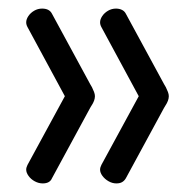

<svg xmlns="http://www.w3.org/2000/svg" viewBox="-20 -501 448 447"><path d="M213 -449Q213 -456 218 -463.5Q223 -471 231.5 -476Q240.1 -481 250 -481Q257.8 -481 263.9 -478Q270 -475 273 -469L362 -305L366.2 -297.8Q369 -292 371 -286.8Q373 -281.6 373 -277Q373 -272.1 371 -266.5Q369 -261 365 -255Q364 -253.1 363.6 -252.6Q363.1 -252.1 362.1 -250.2L273 -86Q269.5 -80 264.2 -77Q259 -74 250.9 -74Q241.5 -74 232.8 -79Q224 -84 218.5 -91.5Q213 -99 213 -106Q213 -111 216 -117L303 -277L216 -438Q213 -443.5 213 -449ZM41 -449Q41 -456 46 -463.5Q51 -471 59.5 -476Q68.1 -481 78 -481Q95 -481 101 -469L190 -305L194.2 -297.8Q197 -292 199 -286.8Q201 -281.6 201 -277Q201 -272.1 199 -266.5Q197 -261 193 -255Q192 -253.1 191.5 -252.6Q191.1 -252.1 190.1 -250.2L101 -86Q96 -74 79.5 -74Q69.9 -74 60.9 -78.9Q52 -83.7 46.5 -91.4Q41 -99 41 -106Q41 -111 44 -117L131 -277L44 -438Q41 -443.5 41 -449Z"/></svg>

Font: Dosis
Style: Regular
Weight: 400
Designer: Edgar Tolentino, Pablo Impallari, Igino Marini
Foundry: Edgar Tolentino, Pablo Impallari, Igino Marini
Version: Version 1.007;Glyphs 3.1.1 (3134)